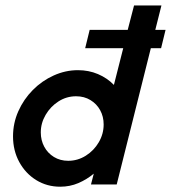

<svg xmlns="http://www.w3.org/2000/svg" viewBox="-20 -687 637 715"><path d="M204.2 8.3Q154.9 8.3 114.9 -16.3Q75 -41 51.7 -83.7Q28.5 -126.4 28.5 -179.2Q28.5 -228.5 48.3 -272.9Q68.1 -317.4 102.1 -351.7Q136.1 -386.1 179.9 -405.9Q223.6 -425.7 270.1 -425.7Q310.4 -425.7 344.8 -411.1Q379.2 -396.5 404.2 -370.8L438.9 -507.6H297.2L313.9 -575.7H455.6L479.2 -666.7H581.2L558.3 -575.7H596.5L579.9 -507.6H541.7L414.6 0H318.8L329.2 -40.3Q303.5 -18.8 271.9 -5.2Q240.3 8.3 204.2 8.3ZM234 -88.2Q269.4 -88.2 299.7 -107.3Q329.9 -126.4 347.9 -157.3Q366 -188.2 366 -223.6Q366 -252.8 353.1 -276.4Q340.3 -300 317 -314.2Q293.8 -328.5 263.2 -328.5Q227.8 -328.5 197.9 -309.4Q168.1 -290.3 150 -259.4Q131.9 -228.5 131.9 -193.8Q131.9 -164.6 144.8 -140.6Q157.6 -116.7 180.9 -102.4Q204.2 -88.2 234 -88.2Z"/></svg>

Font: Afacad SemiBold
Style: Italic
Weight: 600
Italic angle: -14°
Designer: Kristian Moeller
Foundry: Dicotype
Version: Version 1.000